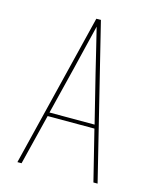

<svg xmlns="http://www.w3.org/2000/svg" viewBox="-111 -812 722 888"><g transform="rotate(15 250.0 -367.5)"><path d="M58 0 239 -735H261L442 0H422L362 -242H138L78 0ZM358 -260 301 -490Q288 -543 275.5 -595.5Q263 -648 250 -700Q237 -648 224.5 -595.5Q212 -543 199 -490L142 -260Z"/></g></svg>

Font: Iosevka SS04 Thin
Style: Regular
Weight: 100
Monospace: yes
Designer: Belleve Invis
Foundry: Belleve Invis
Version: Version 19.0.0; ttfautohint (v1.8.4)